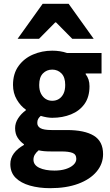

<svg xmlns="http://www.w3.org/2000/svg" viewBox="-20 -773 574 1004"><path d="M242 211Q184 211 136.5 197.5Q89 184 61.5 156.5Q34 129 34 85Q34 54 52.5 29Q71 4 105 -15V-19Q86 -32 72.5 -52.5Q59 -73 59 -103Q59 -130 75 -154.5Q91 -179 115 -196V-200Q88 -218 68 -252Q48 -286 48 -329Q48 -388 77 -428Q106 -468 153 -488Q200 -508 253 -508Q274 -508 293.5 -505Q313 -502 330 -496H511V-389H428V-385Q438 -372 443 -356.5Q448 -341 448 -322Q448 -266 422 -229.5Q396 -193 351.5 -175Q307 -157 253 -157Q240 -157 225 -159.5Q210 -162 193 -167Q184 -159 179.5 -151Q175 -143 175 -130Q175 -112 192 -102.5Q209 -93 250 -93H330Q422 -93 470.5 -63.5Q519 -34 519 33Q519 84 485 124.5Q451 165 389 188Q327 211 242 211ZM253 -246Q273 -246 288 -255.5Q303 -265 312 -283Q321 -301 321 -329Q321 -369 301.5 -389Q282 -409 253 -409Q224 -409 204.5 -389Q185 -369 185 -329Q185 -301 194.5 -283Q204 -265 219 -255.5Q234 -246 253 -246ZM265 119Q298 119 323.5 111Q349 103 364 89Q379 75 379 58Q379 34 359 26.5Q339 19 303 19H252Q226 19 210.5 17.5Q195 16 182 13Q168 25 161.5 36.5Q155 48 155 62Q155 90 185.5 104.5Q216 119 265 119ZM72 -570 203 -753H339L470 -570H358L273 -656H269L184 -570Z"/></svg>

Font: Source Sans 3
Style: Bold
Weight: 700
Designer: Paul D. Hunt
Foundry: Adobe
Version: Version 3.052;hotconv 1.1.0;makeotfexe 2.6.0